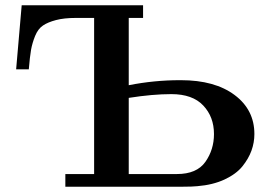

<svg xmlns="http://www.w3.org/2000/svg" viewBox="-20 -706 1047 726"><path d="M41 -443.8 62 -686H521V-638.2H466.8V-383.8Q563 -402.8 660.2 -402.8H664.1Q792 -402.8 866.9 -346.9Q941.9 -291 941.9 -199.2Q941.9 -167 930.9 -136.5Q919.9 -106 896.5 -76.9Q873 -47.9 829.1 -27.3Q785.2 -6.8 726.1 -2Q708 0 670.9 0H227.1V-47.9H335.9V-638.2H267.1Q222.2 -638.2 191.7 -630.1Q161.1 -622.1 142.6 -609.6Q124 -597.2 113 -570.6Q102.1 -543.9 97.4 -517.6Q92.8 -491.2 88.9 -443.8ZM466.8 -47.9H648.9Q724.1 -47.9 756.6 -94Q789.1 -140.1 789.1 -199.2Q789.1 -264.2 748.5 -307.1Q708 -350.1 627.9 -350.1Q557.1 -350.1 466.8 -335.9Z"/></svg>

Font: CMU Serif
Style: Bold
Weight: 700
Version: Version 0.7.0